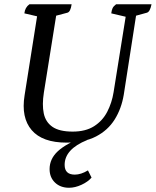

<svg xmlns="http://www.w3.org/2000/svg" viewBox="-20 -661 735 906"><path d="M294 12Q180 12 129.5 -47Q79 -106 96 -211L155 -584L95 -598Q98 -626 119 -641H318Q313 -605 298 -601L245 -587L187 -224Q178 -167 186.5 -126Q195 -85 227.5 -62.5Q260 -40 323 -40Q384 -40 424 -65.5Q464 -91 486 -133.5Q508 -176 516 -226L573 -582L505 -598Q507 -614 511.5 -623Q516 -632 528 -641H695Q688 -605 673 -601L622 -587L564 -214Q553 -148 521 -97Q489 -46 433 -17Q377 12 294 12ZM306 225Q265 225 239.5 200.5Q214 176 214 137Q214 89 252.5 53Q291 17 378 -17L391 0Q285 43 285 117Q285 163 333 163Q362 163 395 143L412 177Q395 197 364.5 211Q334 225 306 225Z"/></svg>

Font: Petrona Medium
Style: Italic
Weight: 500
Italic angle: -9°
Designer: Ringo R. Seeber
Foundry: Ringo R. Seeber
Version: Version 2.001; ttfautohint (v1.8.3)